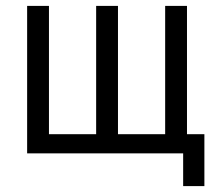

<svg xmlns="http://www.w3.org/2000/svg" viewBox="-20 -520 743 651"><path d="M72 -500H146V-65H306V-500H380V-65H540V-500H614V-65H673V111H601V0H72Z"/></svg>

Font: Titillium Web[RUS by Daymarius]
Style: Regular
Weight: 400
Designer: Cyrillization by Daymarius
Foundry: Cyrillization by Daymarius
Version: Version 1.002 September 11, 2018